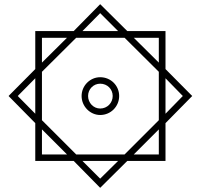

<svg xmlns="http://www.w3.org/2000/svg" viewBox="-20 -855 961 920"><path d="M460 45 590 -84H773V-265L901 -395L773 -524V-706H590L460 -835L333 -706H149V-524L21 -395L149 -265V-84H333ZM375 -706 460 -792 546 -706ZM181 -555V-674H301ZM345 -115 181 -279V-511L345 -674H577L741 -511V-279L577 -115ZM741 -555 621 -674H741ZM460 -304C511 -304 551 -345 551 -395C551 -445 511 -485 460 -485C412 -485 371 -445 371 -395C371 -345 412 -304 460 -304ZM149 -310 65 -395 149 -480ZM773 -310V-480L856 -395ZM460 -335C428 -335 402 -362 402 -395C402 -428 428 -454 460 -454C494 -454 520 -428 520 -395C520 -362 494 -335 460 -335ZM181 -115V-235L301 -115ZM621 -115 741 -235V-115ZM460 1 375 -84H546Z"/></svg>

Font: Noto Naskh Arabic UI
Style: Bold
Weight: 700
Designer: Monotype Design Team, David Williams, Mohamad Dakak and Nizar Qandah
Foundry: Monotype Imaging Inc.
Version: Version 2.016